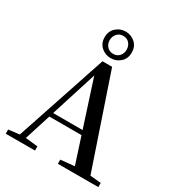

<svg xmlns="http://www.w3.org/2000/svg" viewBox="-225 -1134 1186 1279"><g transform="rotate(30 367.5 -494.5)"><path d="M366 -785Q324 -785 293 -812.5Q262 -840 262 -887Q262 -933 293 -961Q324 -989 366 -989Q408 -989 439 -961.5Q470 -934 470 -887Q470 -840 439 -812.5Q408 -785 366 -785ZM366 -818Q396 -818 413.5 -838Q431 -858 431 -887Q431 -915 413.5 -935.5Q396 -956 366 -956Q337 -956 319 -935.5Q301 -915 301 -887Q301 -858 319 -838Q337 -818 366 -818ZM13 0V-32L112 -44H130L238 -32V0ZM83 0 330 -740H404L655 0H534L319 -664H339L336 -650L130 0ZM193 -244 199 -277H510L516 -244ZM414 0V-32L549 -45H590L725 -32V0Z"/></g></svg>

Font: Noto Serif KR SemiBold
Style: Regular
Weight: 600
Designer: Ryoko NISHIZUKA 西塚涼子 (kana & ideographs); Frank Grießhammer (Latin, Greek & Cyrillic); Wenlong ZHANG 张文龙 (bopomofo); San
Foundry: Adobe
Version: Version 2.003-H1;hotconv 1.1.1;makeotfexe 2.6.0